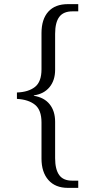

<svg xmlns="http://www.w3.org/2000/svg" viewBox="-20 -780 460 930"><path d="M181 -12V-187Q181 -247 149.5 -272.5Q118 -298 62 -301V-332Q118 -334 149.5 -359Q181 -384 181 -444V-619Q181 -687 214 -723.5Q247 -760 309 -760H359V-725H331Q287 -725 267 -698Q247 -671 247 -616V-442Q247 -391 220 -358Q193 -325 144 -318V-316Q194 -308 220.5 -275Q247 -242 247 -190V-14Q247 40 266.5 67.5Q286 95 329 95H359V130H309Q248 130 214.5 92Q181 54 181 -12Z"/></svg>

Font: Noto Serif Light
Style: Regular
Weight: 300
Designer: Monotype Design Team
Foundry: Monotype Imaging Inc.
Version: Version 1.001